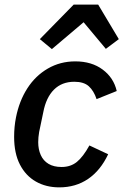

<svg xmlns="http://www.w3.org/2000/svg" viewBox="-20 -797 533 829"><path d="M236 12Q179 12 135 -13Q91 -38 66 -86.5Q41 -135 41 -206Q41 -228 43 -249Q45 -270 49 -290Q63 -361 98 -415.5Q133 -470 186.5 -501Q240 -532 305 -532Q376 -532 423.5 -496.5Q471 -461 484 -404L397 -369Q385 -405 363.5 -424.5Q342 -444 301 -444Q247 -444 213 -410Q179 -376 167 -313L149 -227Q147 -216 146 -204.5Q145 -193 145 -183Q145 -152 156 -127.5Q167 -103 189.5 -89.5Q212 -76 246 -76Q285 -76 312 -98Q339 -120 366 -169L447 -131Q414 -61 360.5 -24.5Q307 12 236 12ZM298 -777H404L493 -628L437 -586L341 -701L204 -585L152 -628Z"/></svg>

Font: IBM Plex Sans Medium
Style: Italic
Weight: 500
Italic angle: -11.31°
Designer: Mike Abbink, Paul van der Laan, Pieter van Rosmalen
Foundry: Bold Monday
Version: Version 3.201